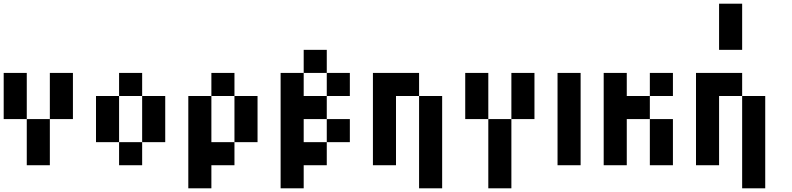

<svg xmlns="http://www.w3.org/2000/svg" viewBox="-20 -895 4290 1040"><path d="M125 -250H0V-500H125ZM250 -250V-500H375V-250ZM250 0H125V-250H250Z M625 -375V-500H750V-375ZM625 -125H500V-375H625ZM875 -125H750V-375H875ZM750 -125V0H625V-125Z M1125 -375V-500H1250V-375ZM1250 -125V0H1125V125H1000V-375H1125V-125ZM1375 -125H1250V-375H1375Z M1625 -500V-625H1750V-500ZM1750 -125V0H1625V125H1500V-500H1625V-375H1750V-250H1625V-125ZM1750 -375V-500H1875V-375ZM1875 -125H1750V-250H1875Z M2125 0H2000V-500H2250V-375H2125ZM2375 125H2250V-375H2375Z M2625 -250H2500V-500H2625ZM2750 -250V-500H2875V-250ZM2750 125H2625V-250H2750Z M3125 0H3000V-500H3125Z M3375 0H3250V-500H3375V-375H3500V-250H3375ZM3500 -375V-500H3625V-375ZM3625 0H3500V-250H3625Z M4000 -625H3875V-875H4000ZM3875 0H3750V-500H4000V-375H3875ZM4125 125H4000V-375H4125Z"/></svg>

Font: Tiny5
Style: Regular
Weight: 400
Designer: Stefan Schmidt
Foundry: Made with Bits'n'Picas by Kreative Software
Version: Version 1.002; ttfautohint (v1.8.4.7-5d5b)